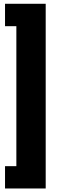

<svg xmlns="http://www.w3.org/2000/svg" viewBox="-20 -853 323 1042"><path d="M7.3 -832.5H228V169.9H7.3V48.8H68.8V-710.9H7.3Z"/></svg>

Font: Heebo ExtraBold
Style: Regular
Weight: 800
Designer: Oded Ezer
Foundry: Ezer Type House
Version: Version 3.100